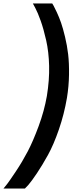

<svg xmlns="http://www.w3.org/2000/svg" viewBox="-36 -859 419 1110"><path d="M-16 231Q-8 222 5.5 204.5Q19 187 56 131.5Q93 76 124 17Q155 -42 187.5 -130Q220 -218 235 -304Q250 -397 248 -478Q246 -559 231 -625.5Q216 -692 199 -739.5Q182 -787 168 -813L154 -839H266Q269 -834 274 -825.5Q279 -817 292.5 -788Q306 -759 317 -727.5Q328 -696 340 -646Q352 -596 358 -545Q364 -494 363 -427Q362 -360 351 -293Q335 -199 304.5 -110.5Q274 -22 241 37.5Q208 97 177.5 142.5Q147 188 128 210L108 231Z"/></svg>

Font: Exo
Style: Demi Bold Italic
Weight: 600
Designer: Natanael Gama
Version: Version 1